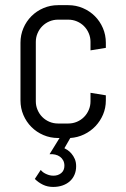

<svg xmlns="http://www.w3.org/2000/svg" viewBox="-20 -530 494 751"><path d="M212.9 9.8H207Q176.8 9.8 149.9 -1.7Q123 -13.2 103 -33.2Q83 -53.2 71.5 -80.1Q60.1 -106.9 60.1 -137.2V-362.8Q60.1 -393.1 71.5 -419.9Q83 -446.8 103 -466.8Q123 -486.8 149.9 -498.3Q176.8 -509.8 207 -509.8H247.1Q277.3 -509.8 304.2 -498.3Q331.1 -486.8 351.1 -466.8Q371.1 -446.8 382.6 -419.9Q394 -393.1 394 -362.8V-342.8L334 -333V-366.2Q334 -384.3 327.1 -400.1Q320.3 -416 308.6 -427.7Q296.9 -439.5 281 -446.3Q265.1 -453.1 247.1 -453.1H207Q189 -453.1 173.1 -446.3Q157.2 -439.5 145.5 -427.7Q133.8 -416 127 -400.1Q120.1 -384.3 120.1 -366.2V-133.8Q120.1 -115.7 127 -99.9Q133.8 -84 145.5 -72.3Q157.2 -60.5 173.1 -53.7Q189 -46.9 207 -46.9H247.1Q265.1 -46.9 281 -53.7Q296.9 -60.5 308.6 -72.3Q320.3 -84 327.1 -99.9Q334 -115.7 334 -133.8V-167L394 -157.2V-137.2Q394 -107.9 383.1 -82Q372.1 -56.2 353.3 -36.4Q334.5 -16.6 309.1 -4.4Q283.7 7.8 254.9 9.8L231.9 49.8Q236.3 51.8 244.1 56.9Q252 62 259.5 70.8Q267.1 79.6 272.5 91.8Q277.8 104 277.8 120.1Q277.8 138.7 271.2 153.8Q264.6 168.9 252.7 179.4Q240.7 189.9 224.1 195.6Q207.5 201.2 188 201.2Q166 201.2 148.2 192.6Q130.4 184.1 116.2 169.9L139.2 134.8Q141.6 137.7 146 141.6Q150.4 145.5 157 148.9Q163.6 152.3 171.6 154.8Q179.7 157.2 189 157.2Q207 157.2 219.5 147Q231.9 136.7 231.9 118.2Q231.9 106.4 227.3 97.7Q222.7 88.9 214.6 83Q206.5 77.1 196 74.7Q185.5 72.3 173.8 73.2Z"/></svg>

Font: Abel
Style: Regular
Weight: 400
Designer: Matthew Desmond
Foundry: Matthew Desmond
Version: Version 1.003